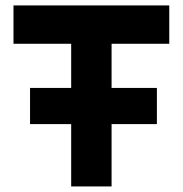

<svg xmlns="http://www.w3.org/2000/svg" viewBox="-20 -670 656 690"><path d="M88 -354V-224H543.8V-354ZM588.3 -650.5H28.5V-512.7H235.8V0H381V-512.7H588.3Z"/></svg>

Font: Overused Grotesk Light
Style: Regular
Weight: 300
Designer: RandomMaerks
Version: Version 0.005